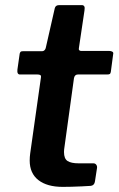

<svg xmlns="http://www.w3.org/2000/svg" viewBox="-20 -730 463 750"><path d="M225 0Q164 0 130 -26.5Q96 -53 96 -103Q96 -110 96.5 -117Q97 -124 98 -131L140 -428Q141 -435 137 -437Q133 -439 127 -439H58Q46 -439 48 -458L57 -521Q59 -527 61.5 -528.5Q64 -530 71 -530H145Q150 -530 154 -534Q158 -538 159 -544L194 -698Q197 -710 211 -710H300Q306 -710 309 -705.5Q312 -701 310 -689L288 -541Q287 -536 290 -533.5Q293 -531 297 -531H407Q414 -531 419 -528Q424 -525 422 -518L413 -450Q412 -443 409 -441Q406 -439 397 -439H284Q272 -439 269 -425L232 -157Q231 -151 230.5 -146Q230 -141 230 -136Q230 -110 244 -101Q258 -92 287 -92H345Q352 -92 356 -86.5Q360 -81 359 -74L351 -22Q349 -6 335 -4Q320 -3 299.5 -2Q279 -1 259 -0.5Q239 0 225 0Z"/></svg>

Font: Libre Franklin SemiBold
Style: Italic
Weight: 600
Italic angle: -8°
Designer: Pablo Impallari, Rodrigo Fuenzalida, Nhung Nguyen
Foundry: Impallari Type
Version: Version 3.000